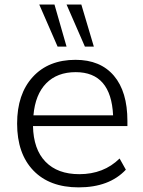

<svg xmlns="http://www.w3.org/2000/svg" viewBox="-20 -809 623 838"><path d="M323.2 8.8Q196.3 8.8 125.5 -64.9Q54.7 -138.7 54.7 -269.5Q54.7 -398.4 123 -473.1Q191.4 -547.9 309.6 -547.9Q418 -547.9 477.1 -478.5Q536.1 -409.2 536.1 -281.2V-258.8H124Q126 -157.2 178.7 -103Q231.4 -48.8 326.2 -48.8Q432.6 -48.8 502 -117.2L529.3 -68.4Q457 8.8 323.2 8.8ZM126 -305.7H473.6Q464.8 -494.1 310.5 -494.1Q229.5 -494.1 181.6 -445.3Q133.8 -396.5 126 -305.7ZM151.4 -789.1H217.8L270.5 -605.5H231.4ZM270.5 -789.1H335L389.6 -605.5H350.6Z"/></svg>

Font: Min Sans Light
Style: Regular
Weight: 300
Designer: Jinseong-Kim, NotoSansCJK, Nunito
Foundry: Jinseong-Kim
Version: Version 1.400;Glyphs 3.1.2 (3151)